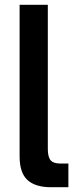

<svg xmlns="http://www.w3.org/2000/svg" viewBox="-20 -783 333 803"><path d="M193 0Q128 0 95 -30Q62 -60 62 -129V-763H180V-160Q180 -127 191.5 -113Q203 -99 233 -99H266V0Z"/></svg>

Font: Open Sauce One SemiBold
Style: Regular
Weight: 600
Designer: Alfredo Marco Pradil
Foundry: Creative Sauce Fz LLC
Version: Version 1.477